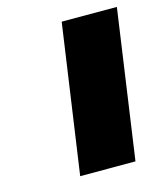

<svg xmlns="http://www.w3.org/2000/svg" viewBox="-88 -611 578 678"><g transform="rotate(-15 201.0 -272.0)"><path d="M122.1 0 200.2 -543.9H401.9L324.2 0Z"/></g></svg>

Font: Trueno ExtraBold
Style: Italic
Weight: 800
Designer: Julieta Ulanovsky
Foundry: Julieta Ulanovsky
Version: Version 3.001b | FøM Fix